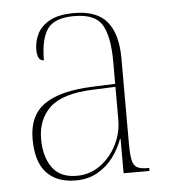

<svg xmlns="http://www.w3.org/2000/svg" viewBox="-45 -583 564 635"><g transform="rotate(-5 237.0 -266.0)"><path d="M182 10Q119 10 85 -26.5Q51 -63 51 -139Q51 -217 103.5 -253.5Q156 -290 264 -294L339 -297V-371Q339 -452 316.5 -492Q294 -532 223 -532Q158 -532 134.5 -499Q111 -466 111 -395Q89 -395 89 -432Q89 -460 101.5 -485Q114 -510 143.5 -526Q173 -542 224 -542Q300 -542 333.5 -500.5Q367 -459 367 -379V-97Q367 -60 371 -41.5Q375 -23 386.5 -16.5Q398 -10 422 -10H427V0H341V-114H339Q328 -83 307 -54.5Q286 -26 254.5 -8Q223 10 182 10ZM186 -5Q230 -5 264.5 -30Q299 -55 319 -94.5Q339 -134 339 -178V-287L263 -284Q162 -280 120.5 -240.5Q79 -201 79 -136Q79 -78 105 -41.5Q131 -5 186 -5Z"/></g></svg>

Font: Noto Serif Display SemiCondensed Thin
Style: Regular
Weight: 100
Width: 4
Designer: Monotype Design Team
Foundry: Monotype Imaging Inc.
Version: Version 2.009